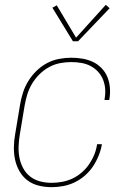

<svg xmlns="http://www.w3.org/2000/svg" viewBox="-20 -767 540 795"><path d="M194 8Q166 8 140 1.5Q114 -5 94 -20Q74 -35 61 -57.5Q48 -80 42.5 -105.5Q37 -131 37.5 -158.5Q38 -186 43 -213L63 -333Q67 -358 75 -383Q83 -408 97 -431Q111 -454 131 -473.5Q151 -493 174.5 -505.5Q198 -518 224 -523Q250 -528 275 -528Q299 -528 322 -524Q345 -520 365 -510.5Q385 -501 400.5 -485Q416 -469 424.5 -448.5Q433 -428 435 -404.5Q437 -381 433 -357Q433 -356 432.5 -355Q432 -354 432 -353H413Q413 -354 413 -355Q413 -356 413 -357Q417 -378 415.5 -398.5Q414 -419 406.5 -437.5Q399 -456 385.5 -470.5Q372 -485 354.5 -494Q337 -503 316.5 -506.5Q296 -510 275 -510Q252 -510 228.5 -505.5Q205 -501 183 -489Q161 -477 143 -459Q125 -441 112.5 -420Q100 -399 93 -376Q86 -353 82 -330L62 -210Q58 -186 57 -161.5Q56 -137 60.5 -114Q65 -91 76 -70.5Q87 -50 105 -36Q123 -22 146 -16Q169 -10 194 -10Q215 -10 237 -14Q259 -18 279.5 -27.5Q300 -37 318 -52.5Q336 -68 349 -87Q362 -106 370.5 -127Q379 -148 382 -170H402Q398 -146 388.5 -122.5Q379 -99 365 -78Q351 -57 331.5 -40Q312 -23 289 -12Q266 -1 241.5 3.5Q217 8 194 8ZM282 -596 197 -735 215 -745 295 -611 418 -747 434 -733 303 -596Z"/></svg>

Font: Iosevka SS04 Thin Oblique
Style: Regular
Weight: 100
Italic angle: -9°
Monospace: yes
Designer: Belleve Invis
Foundry: Belleve Invis
Version: Version 19.0.0; ttfautohint (v1.8.4)